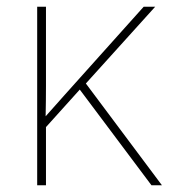

<svg xmlns="http://www.w3.org/2000/svg" viewBox="-20 -548 499 568"><path d="M116 -172 216 -283 428 0H459L234 -301L439 -528H405L172 -268Q156 -250 144 -236.5Q132 -223 115 -204Q116 -251 116 -294Q116 -337 116 -385V-528H90V0H116Z"/></svg>

Font: Noto Sans UI Thin
Style: Regular
Weight: 250
Designer: Monotype Design Team
Foundry: Monotype Imaging Inc.
Version: Version 1.901